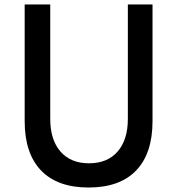

<svg xmlns="http://www.w3.org/2000/svg" viewBox="-20 -820 790 856"><path d="M204 -800V-290Q204 -197 249.5 -144.5Q295 -92 377 -92Q459 -92 504.5 -144.5Q550 -197 550 -290V-800H660V-280Q660 -136 587 -60Q514 16 375 16Q236 16 163 -60Q90 -136 90 -280V-800Z"/></svg>

Font: Martian Mono sWd Rg
Style: Regular
Weight: 400
Width: 6
Monospace: yes
Designer: Roman Shamin
Foundry: Evil Martians
Version: Version 1.000